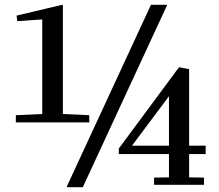

<svg xmlns="http://www.w3.org/2000/svg" viewBox="-20 -770 911 800"><path d="M242 -295 352 -290V-260H46V-290L156 -295V-689L52 -682L49 -705L239 -750L242 -749ZM674 -750 676 -748 325 10H260L258 8L609 -750ZM475 -151 726 -490 766 -482 768 -481V-163H837V-128H768V-31L830 -30V0H622V-30L684 -31V-128H475ZM684 -163V-369L530 -163Z"/></svg>

Font: Minipax
Style: Bold
Weight: 500
Designer: Raphaël Ronot, Igor Stepanchenko (Cyrillic)
Foundry: steppetype
Version: Version 1.002